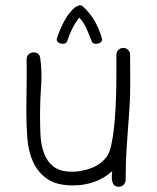

<svg xmlns="http://www.w3.org/2000/svg" viewBox="-20 -715 595 729"><path d="M474 -507Q474 -453 474.5 -401.5Q475 -350 471 -296Q466 -230 461.5 -164Q457 -98 457 -32Q457 -21 449.5 -13.5Q442 -6 431 -6Q419 -6 413.5 -12Q408 -18 406 -27Q404 -36 404.5 -46.5Q405 -57 406 -65Q376 -38 338 -24.5Q300 -11 258 -11Q195 -11 159.5 -35.5Q124 -60 106 -99.5Q88 -139 84 -188Q80 -237 80 -287Q80 -338 81 -388Q82 -438 81 -489Q81 -501 88.5 -508.5Q96 -516 108 -516Q130 -516 133 -493Q140 -442 136 -387Q132 -332 132 -280Q132 -245 133.5 -206.5Q135 -168 146 -136Q157 -104 182 -83.5Q207 -63 254 -63Q290 -63 327 -77Q364 -91 386 -121Q396 -135 402.5 -164.5Q409 -194 413 -231Q417 -268 419 -309.5Q421 -351 421.5 -389Q422 -427 422 -458V-507Q422 -518 429.5 -525.5Q437 -533 448 -533Q459 -533 466.5 -525.5Q474 -518 474 -507ZM367 -569Q369 -561 364 -556Q359 -551 352 -549.5Q345 -548 338 -549.5Q331 -551 329 -557V-556Q318 -586 307.5 -608.5Q297 -631 281 -648Q253 -614 234 -556V-557Q232 -551 225 -549.5Q218 -548 211 -549.5Q204 -551 199 -556Q194 -561 196 -569Q210 -611 227 -640.5Q244 -670 266 -688Q281 -696 283 -695Q291 -695 296 -690H295Q318 -670 336 -641Q354 -612 367 -570Z"/></svg>

Font: Wynona
Style: Regular
Weight: 400
Italic angle: -12°
Designer: Kanati
Foundry: Kanati and Michael Everson
Version: Version 2.000